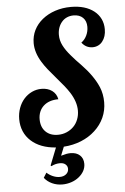

<svg xmlns="http://www.w3.org/2000/svg" viewBox="-63 -800 697 1070"><g transform="rotate(-5 285.0 -264.5)"><path d="M141.6 180.2 158.7 152.8Q173.3 166.5 192.6 174.8Q211.9 183.1 231 183.1Q252.9 183.1 266.8 171.6Q280.8 160.2 280.8 142.1Q280.8 126.5 269.3 116.7Q257.8 106.9 238.8 106.9Q212.9 106.9 189.9 119.1L185.5 115.2L224.1 17.6Q180.7 14.6 145.5 1.2Q110.4 -12.2 85.4 -35.2Q60.1 -58.1 46.9 -89.1Q33.7 -120.1 33.7 -157.2Q33.7 -189.9 44.2 -219Q54.7 -248 73.7 -269.5Q92.8 -291 118.2 -303Q143.6 -314.9 171.9 -314.9Q207 -314.9 231 -297.4Q254.9 -279.8 260.7 -249Q208.5 -249 177.7 -221.2Q163.1 -208 155 -189Q147 -169.9 147 -147Q147 -103 172.6 -77.4Q198.2 -51.8 241.7 -51.8Q267.6 -51.8 290 -61.3Q312.5 -70.8 329.1 -87.4Q345.7 -104 354.7 -127.2Q363.8 -150.4 363.8 -176.8Q363.8 -225.6 330.6 -278.3Q317.4 -298.8 301.5 -318.6Q285.6 -338.4 257.3 -371.1Q231.9 -400.4 214.8 -421.9Q197.8 -443.4 184.1 -465.8Q150.9 -520 150.9 -572.3Q150.9 -611.3 167.5 -644.8Q184.1 -678.2 214.8 -703.1Q245.6 -728 286.6 -741.7Q327.6 -755.4 375 -755.4Q455.6 -755.4 504.4 -717.3Q527.8 -698.7 540.3 -672.9Q552.7 -647 552.7 -615.2Q552.7 -573.7 531.7 -547.4Q522 -534.7 507.6 -527.8Q493.2 -521 477.1 -521Q439.5 -521 416 -552.2Q435.1 -565.9 446 -588.6Q457 -611.3 457 -637.2Q457 -669.4 438 -688.2Q418.9 -707 385.7 -707Q365.7 -707 348.9 -699.7Q332 -692.4 320.3 -678.7Q308.1 -665 301.5 -646.5Q294.9 -627.9 294.9 -606Q294.9 -574.7 309.6 -545.9Q324.2 -517.1 351.6 -485.8Q376 -457 404.3 -428.7Q470.2 -360.4 497.6 -295.4Q513.7 -256.8 513.7 -210.4Q513.7 -164.6 495.6 -124.5Q477.5 -84.5 443.8 -53.7Q410.6 -22.9 365.5 -4.6Q320.3 13.7 268.1 17.1L248.5 65.9Q268.6 60.1 280 58.1Q291.5 56.2 301.8 56.2Q335 56.2 354.2 74Q373.5 91.8 373.5 122.1Q373.5 143.1 363.3 161.9Q353 180.7 334.5 195.3Q316.4 210 292.2 218Q268.1 226.1 241.7 226.1Q211.4 226.1 185.1 214.1Q158.7 202.1 141.6 180.2Z"/></g></svg>

Font: Pattaya
Style: Regular
Weight: 400
Designer: Pablo Impallari / Thai characters Designed by Thanarat Vachiruckul and Suppakit Chalermlarp
Foundry: Pablo Impallari
Version: Version 2.000